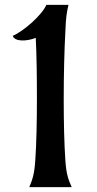

<svg xmlns="http://www.w3.org/2000/svg" viewBox="-20 -767 396 787"><path d="M248 -639.6C250 -696.8 253.9 -717.8 260.7 -747.1H169.9C153.8 -707 76.7 -638.7 32.2 -620.1C40.5 -594.7 91.8 -597.7 126.5 -611.8C130.4 -538.6 131.3 -448.7 131.3 -360.4C131.3 -268.1 129.4 -176.8 124.5 -108.4C120.6 -51.3 112.8 -30.8 100.1 0H273.9C260.3 -30.8 252 -51.3 248 -108.4C243.2 -176.8 241.2 -268.1 241.2 -360.4C241.2 -460.4 243.7 -562.5 248 -639.6Z"/></svg>

Font: Amarante
Style: Regular
Weight: 400
Designer: Karolina Lach
Foundry: Sorkin Type Co.
Version: Version 1.001